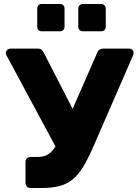

<svg xmlns="http://www.w3.org/2000/svg" viewBox="-20 -944 691 964"><path d="M133 0Q122 0 115 -7.5Q108 -15 108 -25V-131Q108 -142 115 -149Q122 -156 133 -156H171Q198 -156 217 -166.5Q236 -177 251.5 -198.5Q267 -220 282 -254L468 -679Q472 -690 480 -695Q488 -700 498 -700H629Q638 -700 644.5 -693.5Q651 -687 651 -679Q651 -675 649.5 -670Q648 -665 646 -661L447 -204Q422 -147 398.5 -108Q375 -69 347 -45Q319 -21 280.5 -10.5Q242 0 186 0ZM274 -180 11 -669Q9 -673 9 -678Q9 -686 16 -693Q23 -700 33 -700H171Q182 -700 188.5 -694.5Q195 -689 200 -679L366 -356ZM396 -787Q386 -787 379.5 -793Q373 -799 373 -810V-901Q373 -911 379.5 -917.5Q386 -924 396 -924H488Q498 -924 504.5 -917.5Q511 -911 511 -901V-810Q511 -799 504.5 -793Q498 -787 488 -787ZM189 -787Q179 -787 173 -793Q167 -799 167 -810V-901Q167 -911 173 -917.5Q179 -924 189 -924H281Q291 -924 297.5 -917.5Q304 -911 304 -901V-810Q304 -799 297.5 -793Q291 -787 281 -787Z"/></svg>

Font: Rubik Light
Style: Bold
Weight: 700
Version: Version 2.104